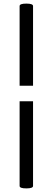

<svg xmlns="http://www.w3.org/2000/svg" viewBox="-20 -819 295 1075"><path d="M89.8 -785.2Q89.8 -798.8 127.4 -798.8Q165 -798.8 165 -785.2V-338.9H89.8ZM165 222.2Q165 235.8 127.4 235.8Q89.8 235.8 89.8 222.2V-252H165Z"/></svg>

Font: Copse
Style: Regular
Weight: 400
Version: Version 1.000